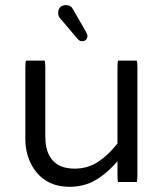

<svg xmlns="http://www.w3.org/2000/svg" viewBox="-20 -719 635 743"><path d="M80.6 -484.4Q78.1 -478 78.1 -459V-181.6Q78.1 -129.4 99.1 -86.9Q119.6 -44.9 156.7 -20.5Q196.3 3.9 248.3 3.9Q300.3 3.9 341.8 -17.6Q383.3 -39.6 422.9 -82L434.6 -94.7V-40Q434.6 -21 437 -14.6H509.3Q511.7 -21 511.7 -40V-459Q511.7 -478 509.3 -484.4H437Q434.6 -478 434.6 -459V-163.6Q418.5 -144 404.3 -129.4Q380.4 -106 356.4 -90.8Q317.4 -66.4 268.6 -66.4Q200.2 -66.4 172.9 -113.3Q155.3 -143.1 155.3 -191.4V-459Q155.3 -478 152.8 -484.4ZM280.8 -567.9Q287.6 -559.6 297.4 -559.6Q307.6 -559.6 313 -565.4Q318.4 -571.3 318.4 -580.1Q318.4 -585.9 312.5 -596.2L262.2 -683.6Q254.4 -699.2 235.4 -699.2Q221.2 -699.2 213.1 -691.2Q205.1 -683.1 205.1 -668.9Q205.1 -655.8 212.9 -647.9Z"/></svg>

Font: YuPearl-Light
Style: Light
Weight: 300
Designer: Max Yao
Foundry: Max-Everyday
Version: Version 1.011; ttfautohint (v1.8.3)